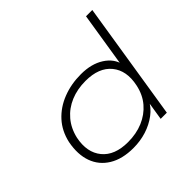

<svg xmlns="http://www.w3.org/2000/svg" viewBox="-173 -888 1080 1080"><g transform="rotate(-45 367.0 -348.5)"><path d="M309 8Q221 8 163 -27.5Q105 -63 82.5 -125.5Q60 -188 76 -272Q92 -344 137 -393.5Q182 -443 248.5 -469Q315 -495 393 -495Q476 -495 531.5 -459.5Q587 -424 599 -366H590L644 -705H694L582 0H533L553 -125H562Q541 -82 501.5 -52.5Q462 -23 413 -7.5Q364 8 309 8ZM311 -37Q377 -37 430.5 -59.5Q484 -82 520.5 -124.5Q557 -167 570 -229Q591 -328 541 -389Q491 -450 385 -450Q319 -450 265.5 -427.5Q212 -405 175.5 -362Q139 -319 125 -258Q105 -159 155 -98Q205 -37 311 -37Z"/></g></svg>

Font: Nunito Sans 10pt Expanded ExtraLight
Style: Italic
Weight: 250
Width: 7
Italic angle: -9°
Designer: Vernon Adams
Foundry: Vernon Adams
Version: Version 3.101;gftools[0.9.27]